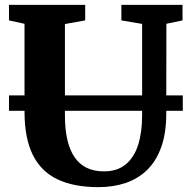

<svg xmlns="http://www.w3.org/2000/svg" viewBox="-20 -763 780 791"><path d="M385.5 8Q284.5 8 216.8 -24.2Q149 -56.5 115 -125.2Q81 -194 81 -302.5V-665L17 -679V-743H331V-679L247.5 -664V-288Q247.5 -230 257.5 -187Q267.5 -144 287.5 -115Q307.5 -86 337.5 -71.5Q367.5 -57 408 -57Q463.5 -57 498.2 -86Q533 -115 549.2 -166.5Q565.5 -218 565.5 -287.5V-664.5L480 -679V-743H732V-679L665.5 -665L665 -296Q665 -214.5 644.2 -156.8Q623.5 -99 585.8 -62.5Q548 -26 497 -9Q446 8 385.5 8ZM733 -370V-306.5H17V-370Z"/></svg>

Font: Merriweather 24pt ExtraBold
Style: Regular
Weight: 800
Version: Version 2.100